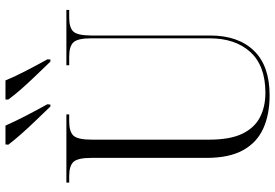

<svg xmlns="http://www.w3.org/2000/svg" viewBox="-168 -802 981 684"><g transform="rotate(-90 322.0 -460.5)"><path d="M324 10Q256 10 206 -12.5Q156 -35 128.5 -84.5Q101 -134 101 -215V-626Q101 -673 87 -688.5Q73 -704 36 -704H13V-714H256V-704H231Q194 -704 180 -688.5Q166 -673 166 -624V-205Q166 -131 187 -87.5Q208 -44 245.5 -24.5Q283 -5 333 -5Q429 -5 478 -58.5Q527 -112 527 -204V-626Q527 -673 513 -688.5Q499 -704 462 -704H431V-714H628V-704H601Q564 -704 550.5 -688.5Q537 -673 537 -624V-202Q537 -102 483 -46Q429 10 324 10ZM284 -771Q261 -795 235 -822Q209 -849 186 -875Q163 -901 148 -921L149 -931H216Q231 -897 252 -856.5Q273 -816 292 -782L291 -771ZM444 -771Q421 -795 395 -822Q369 -849 346 -875Q323 -901 309 -921V-931H377Q391 -897 412 -856.5Q433 -816 452 -782V-771Z"/></g></svg>

Font: Noto Serif Display SemiCondensed Light
Style: Regular
Weight: 300
Width: 4
Designer: Monotype Design Team
Foundry: Monotype Imaging Inc.
Version: Version 2.009